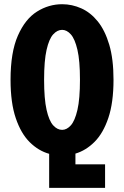

<svg xmlns="http://www.w3.org/2000/svg" viewBox="-20 -726 590 910"><path d="M213 164.5V3Q162.5 -11 121 -52Q79.5 -93 54.8 -165.8Q30 -238.5 30 -348Q30 -478.5 64.8 -557.2Q99.5 -636 155.2 -671Q211 -706 274.5 -706Q321.5 -706 365.2 -686.5Q409 -667 443.2 -624.8Q477.5 -582.5 497.8 -514.2Q518 -446 518 -348Q518 -239.5 493.5 -167Q469 -94.5 428 -53.5Q387 -12.5 337.5 2V53H478V164.5ZM274.5 -110.5Q296.5 -110.5 315.8 -132Q335 -153.5 347 -205.2Q359 -257 359 -348Q359 -438.5 347 -490Q335 -541.5 315.8 -563Q296.5 -584.5 274.5 -584.5Q251.5 -584.5 232 -563Q212.5 -541.5 200.8 -490Q189 -438.5 189 -348Q189 -257 200.8 -205.2Q212.5 -153.5 232 -132Q251.5 -110.5 274.5 -110.5Z"/></svg>

Font: Trispace SemiCondensed
Style: Bold
Weight: 700
Width: 4
Designer: Tyler Finck
Foundry: Etcetera Type Company
Version: Version 1.210; ttfautohint (v1.8.3)